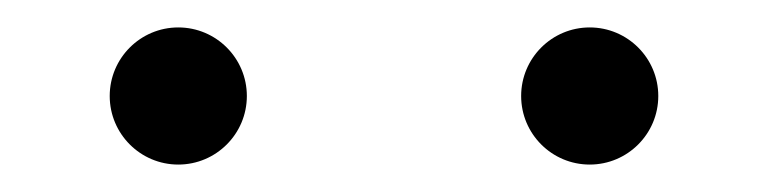

<svg xmlns="http://www.w3.org/2000/svg" viewBox="-20 -620 560 140"><path d="M360 -550C360 -522.4 382.4 -500 410 -500C437.6 -500 460 -522.4 460 -550C460 -577.6 437.6 -600 410 -600C382.4 -600 360 -577.6 360 -550ZM60 -550C60 -522.4 82.4 -500 110 -500C137.6 -500 160 -522.4 160 -550C160 -577.6 137.6 -600 110 -600C82.4 -600 60 -577.6 60 -550Z"/></svg>

Font: KetosagCBd
Style: Regular
Weight: 500
Designer: gluk
Foundry: gluk
Version: Version 00.0024